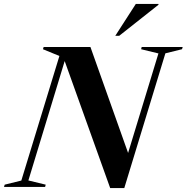

<svg xmlns="http://www.w3.org/2000/svg" viewBox="-64 -955 953 981"><path d="M781 -682.5 571 6H499L266.5 -643L81 -33L169.5 -11.5L166.5 0H-43.5L-40 -11.5L45 -32.5L239.5 -669L155.5 -703.5L159 -715H398L590.5 -173.5L745.5 -682L657 -703.5L660 -715H869.5L866 -703.5ZM525 -772 630 -935H746L745.5 -930.5L545 -772Z"/></svg>

Font: Newsreader 72pt SemiBold
Style: Italic
Weight: 600
Italic angle: -17°
Designer: Hugues Gentile
Foundry: Production Type
Version: Version 1.003; ttfautohint (v1.8.3)